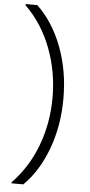

<svg xmlns="http://www.w3.org/2000/svg" viewBox="-70 -972 559 1196"><g transform="rotate(5 210.0 -374.0)"><path d="M50 186V179Q152 74 205 -68Q258 -210 258 -369Q258 -530 202.5 -676Q147 -822 40 -927V-934H113Q214 -838 270 -690Q326 -542 326 -369Q326 -198 272 -52.5Q218 93 124 186Z"/></g></svg>

Font: Poppins-Tabular Light
Style: Regular
Weight: 300
Designer: Ninad Kale (Devanagari), Jonny Pinhorn (Latin)
Foundry: Indian Type Foundry
Version: Version 4.004